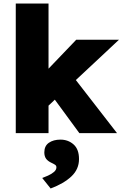

<svg xmlns="http://www.w3.org/2000/svg" viewBox="-20 -760 699 1096"><path d="M70 0V-740H257V-368L415 -533H659L413 -303L648 0H433L293 -191L257 -157V0ZM269 316 221 256Q235 251 254 242.5Q273 234 287.5 222Q302 210 302 195Q302 186 295 181Q288 176 275 170Q253 160 243 146Q233 132 233 110Q233 73 259 55Q285 37 325 37Q369 37 400 64.5Q431 92 431 148Q431 206 387.5 247Q344 288 269 316Z"/></svg>

Font: Lexend Deca ExtraBold
Style: Regular
Weight: 800
Designer: Bonnie Shaver-Troup, Thomas Jockin
Foundry: Lexend
Version: Version 1.008; ttfautohint (v1.8.4.7-5d5b)